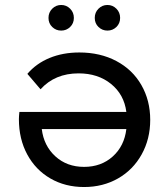

<svg xmlns="http://www.w3.org/2000/svg" viewBox="-20 -747 667 772"><path d="M584 -265Q584 -188 549.5 -126Q515 -64 454.5 -29.5Q394 5 318 5Q242 5 182.5 -29.5Q123 -64 89.5 -126Q56 -188 56 -268Q56 -279 58 -297H488Q479 -367 426.5 -409.5Q374 -452 296 -452Q201 -452 143 -388L90 -450Q126 -492 179.5 -514Q233 -536 299 -536Q383 -536 448 -501.5Q513 -467 548.5 -405Q584 -343 584 -265ZM488 -228H148Q156 -161 202.5 -118.5Q249 -76 318 -76Q387 -76 433.5 -118Q480 -160 488 -228ZM175 -675Q175 -697 190 -712Q205 -727 226 -727Q247 -727 262 -712Q277 -697 277 -675Q277 -653 262 -638.5Q247 -624 226 -624Q205 -624 190 -638.5Q175 -653 175 -675ZM361 -675Q361 -697 376 -712Q391 -727 412 -727Q433 -727 448 -712Q463 -697 463 -675Q463 -653 448 -638.5Q433 -624 412 -624Q391 -624 376 -638.5Q361 -653 361 -675Z"/></svg>

Font: APTA Sans Medium
Style: Bold
Weight: 500
Version: Version 7.200